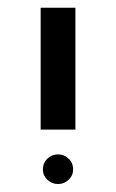

<svg xmlns="http://www.w3.org/2000/svg" viewBox="-20 -619 300 496"><path d="M85 -599.1H174.8V-284.2H85ZM90.8 -181.2Q90.8 -198.2 102.5 -209.2Q114.3 -220.2 129.9 -220.2Q145.5 -220.2 157.2 -209.2Q168.9 -198.2 168.9 -181.2Q168.9 -165.5 157.2 -154.5Q145.5 -143.6 129.9 -143.6Q114.3 -143.6 102.5 -154.5Q90.8 -165.5 90.8 -181.2Z"/></svg>

Font: Arial
Style: Regular
Weight: 400
Designer: Steve Matteson
Foundry: Ascender Corporation
Version: Version 2.00.3